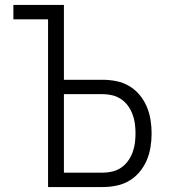

<svg xmlns="http://www.w3.org/2000/svg" viewBox="-20 -755 715 775"><path d="M174 0V-677H34V-735H238V-433H394Q422 -433 449.5 -427.5Q477 -422 501 -408Q525 -394 543 -372.5Q561 -351 572 -325.5Q583 -300 587.5 -272Q592 -244 592 -217Q592 -189 587.5 -161Q583 -133 572 -107.5Q561 -82 543 -60.5Q525 -39 501 -25Q477 -11 449.5 -5.5Q422 0 394 0ZM394 -58Q414 -58 433 -62.5Q452 -67 468.5 -78Q485 -89 496.5 -105Q508 -121 515 -139.5Q522 -158 524.5 -177.5Q527 -197 527 -217Q527 -236 524.5 -255.5Q522 -275 515 -293.5Q508 -312 496.5 -328Q485 -344 468.5 -355Q452 -366 433 -370.5Q414 -375 394 -375H238V-58Z"/></svg>

Font: Iosevka Aile Light
Style: Regular
Weight: 300
Designer: Belleve Invis
Foundry: Belleve Invis
Version: Version 27.3.5; ttfautohint (v1.8.4)